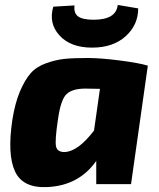

<svg xmlns="http://www.w3.org/2000/svg" viewBox="-20 -746 643 778"><path d="M457 -726 540 -712Q540 -645 489 -599Q438 -553 353 -553Q266 -553 221 -602.5Q176 -652 196 -719L282 -724Q278 -693 296.5 -679.5Q315 -666 359 -666Q451 -666 457 -726ZM511 0H370V-94Q300 6 172 12Q73 17 41 -51Q9 -119 30 -260Q41 -329 61 -376Q81 -423 104.5 -449.5Q128 -476 167.5 -490Q207 -504 242.5 -507.5Q278 -511 335 -511Q387 -511 465 -501Q543 -491 579 -480ZM385 -386 326 -387Q273 -387 249.5 -364.5Q226 -342 215 -263Q202 -177 207 -153Q212 -129 243 -130Q297 -133 361 -217Z"/></svg>

Font: Ezarion Extra Bold
Style: Italic
Weight: 800
Italic angle: -8°
Designer: Natanael Gama
Version: Version 1.001;PS 001.001;hotconv 1.0.70;makeotf.lib2.5.58329